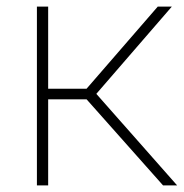

<svg xmlns="http://www.w3.org/2000/svg" viewBox="-20 -560 555 580"><path d="M472.5 0 241.5 -260H125.5V0H91.5V-540H125.5V-292H241.5L456.5 -540H499L271 -276.5L515 0Z"/></svg>

Font: Encode Sans Semi Expanded Thin
Style: Regular
Weight: 250
Width: 6
Designer: Multiple Designers
Foundry: Impallari Type
Version: Version 2.000